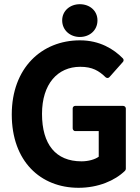

<svg xmlns="http://www.w3.org/2000/svg" viewBox="-20 -870 668 914"><path d="M36 -325C36 -102 173 24 354 24C447 24 527 -10 575 -57C577 -59 579 -63 579 -66V-354C579 -359 574 -366 566 -366H338C333 -366 326 -362 326 -354V-259C326 -254 330 -246 338 -246H450V-124C432 -111 401 -102 368 -102C245 -102 180 -183 180 -328C180 -470 254 -552 362 -552C420 -552 451 -533 483 -502C489 -497 497 -498 501 -503L565 -575C569 -579 570 -587 565 -592C522 -636 455 -678 361 -678C177 -678 36 -545 36 -325ZM360 -694C407 -694 444 -726 444 -773C444 -819 407 -850 360 -850C314 -850 276 -819 276 -773C276 -726 314 -694 360 -694Z"/></svg>

Font: Falling Sky
Style: Bd
Weight: 700
Designer: Paul D. Hunt
Foundry: Adobe Systems Incorporated
Version: Version 1.02